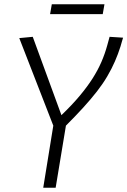

<svg xmlns="http://www.w3.org/2000/svg" viewBox="-20 -877 595 897"><path d="M182 0 229 -290 70 -699 133 -705 267 -339Q317 -387 352.5 -429.5Q388 -472 412.5 -510.5Q437 -549 453.5 -587Q470 -625 481 -665Q484 -675 486.5 -685Q489 -695 492 -705L555 -701Q552 -691 549 -681Q546 -671 543 -660Q532 -625 517 -590.5Q502 -556 481.5 -521Q461 -486 433 -450Q405 -414 369 -374.5Q333 -335 288 -290L240 0ZM214 -811 222 -857H468L460 -811Z"/></svg>

Font: Georama ExtraCondensed Thin Light
Style: Italic
Weight: 300
Italic angle: -9°
Version: Version 1.001